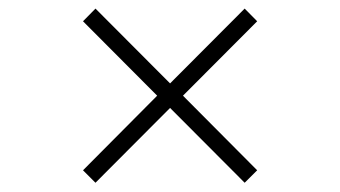

<svg xmlns="http://www.w3.org/2000/svg" viewBox="-20 -437 772 436"><path d="M535.6 -22 366.2 -191.9 196.8 -22 168.5 -50.3 336.9 -219.7 168.5 -388.7 196.8 -417.5 366.2 -247.6 535.6 -417.5 564 -388.7 395.5 -219.7 564 -50.3Z"/></svg>

Font: Surma
Style: Regular
Weight: 400
Designer: Sue Lloyd-Williams
Foundry: Sylheti Translation And Research
Version: Version 3.000